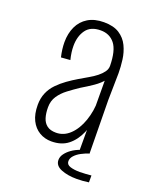

<svg xmlns="http://www.w3.org/2000/svg" viewBox="-124 -598 635 787"><g transform="rotate(20 193.5 -205.0)"><path d="M278 0V-137L277 -366Q276 -433 253.5 -461.5Q231 -490 192 -490Q148 -490 128 -462Q108 -434 108 -392Q108 -378 110 -363.5Q112 -349 116 -333L76 -330Q72 -347 70 -363Q68 -379 68 -394Q68 -432 82 -462Q96 -492 124 -509Q152 -526 193 -526Q235 -526 260.5 -509.5Q286 -493 299 -466Q312 -439 316 -408Q320 -377 320 -350L318 -232L321 1ZM156 7Q127 7 103.5 -7Q80 -21 66.5 -48Q53 -75 53 -115Q53 -144 63 -167.5Q73 -191 91 -209.5Q109 -228 130 -243Q151 -258 173 -271Q193 -283 211.5 -293.5Q230 -304 244.5 -315.5Q259 -327 268 -339.5Q277 -352 277 -366L299 -356Q299 -329 283.5 -309Q268 -289 244 -272.5Q220 -256 193 -240Q169 -224 146.5 -207Q124 -190 110 -169Q96 -148 96 -120Q96 -94 102 -74.5Q108 -55 122.5 -44Q137 -33 162 -33Q196 -33 222.5 -58.5Q249 -84 264 -127Q279 -170 279 -220L306 -267Q305 -214 298 -165Q291 -116 274 -77Q257 -38 228.5 -15.5Q200 7 156 7ZM306 116Q267 116 238.5 104.5Q210 93 210 68Q210 54 219.5 41Q229 28 244.5 17Q260 6 280 -1L321 0Q303 6 287 14.5Q271 23 260.5 34.5Q250 46 250 59Q250 74 267 79.5Q284 85 309 85Q320 85 334.5 84Q349 83 359 82V112Q346 114 332.5 115Q319 116 306 116Z"/></g></svg>

Font: Truculenta ExtraLight
Style: Regular
Weight: 250
Version: Version 1.002